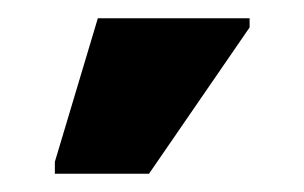

<svg xmlns="http://www.w3.org/2000/svg" viewBox="-20 -796 333 210"><path d="M40 -606V-619L87 -776H253V-766L143 -606Z"/></svg>

Font: Noto Sans Condensed ExtraBold
Style: Regular
Weight: 800
Width: 3
Designer: Monotype Design Team
Foundry: Monotype Imaging Inc.
Version: Version 2.013; ttfautohint (v1.8.4.7-5d5b)